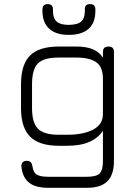

<svg xmlns="http://www.w3.org/2000/svg" viewBox="-20 -694 647 914"><path d="M394.5 200C394.5 200 208.5 200 208.5 200C169 200 139 192 118.5 175.5C98 159.5 85.5 134 82 99.5C82 99.5 82 99.5 82 99.5C81 91 83 84 87.5 79C92 74 98.5 71.5 107 71.5C107 71.5 107 71.5 107 71.5C115.5 71.5 121.5 73.5 126 78C130.5 82.5 133 89 134.5 97.5C134.5 97.5 134.5 97.5 134.5 97.5C137 117 143.5 130 155 137C166.5 144 184 147.5 208.5 147.5C208.5 147.5 208.5 147.5 208.5 147.5C208.5 147.5 394.5 147.5 394.5 147.5C424 147.5 444 142 454.5 131.5C465 121 470 101 470 71.5C470 71.5 470 71.5 470 71.5C470 71.5 470 -71.5 470 -71.5C454.5 -48 433 -30.5 405 -18.5C377 -6 341.5 0 298.5 0C298.5 0 298.5 0 298.5 0C298.5 0 260.5 0 260.5 0C198 0 152.5 -14.5 123.5 -43.5C94.5 -72 80 -117.5 80 -179.5C80 -179.5 80 -179.5 80 -179.5C80 -179.5 80 -292.5 80 -292.5C80 -355.5 94.5 -401.5 123.5 -430C152 -458.5 198 -472.5 260.5 -472.5C260.5 -472.5 260.5 -472.5 260.5 -472.5C260.5 -472.5 342.5 -472.5 342.5 -472.5C375 -472.5 401.5 -468 422 -459.5C442.5 -451 458.5 -437.5 470 -419C470 -419 470 -419 470 -419C470 -419 470 -446.5 470 -446.5C470 -464 479 -472.5 496.5 -472.5C496.5 -472.5 496.5 -472.5 496.5 -472.5C514 -472.5 522.5 -464 522.5 -446.5C522.5 -446.5 522.5 -446.5 522.5 -446.5C522.5 -446.5 522.5 71.5 522.5 71.5C522.5 115.5 512 148 491.5 168.5C471 189.5 438.5 200 394.5 200C394.5 200 394.5 200 394.5 200ZM260.5 -52.5C260.5 -52.5 260.5 -52.5 260.5 -52.5C260.5 -52.5 298.5 -52.5 298.5 -52.5C350.5 -52.5 392 -60.5 423.5 -77C454.5 -93.5 470 -118 470 -151.5C470 -151.5 470 -151.5 470 -151.5C470 -151.5 470 -318.5 470 -318.5C470 -356 459.5 -382.5 438.5 -397.5C417.5 -412.5 385.5 -420 342.5 -420C342.5 -420 342.5 -420 342.5 -420C342.5 -420 260.5 -420 260.5 -420C213 -420 179.5 -411 161 -392.5C142 -374 132.5 -340.5 132.5 -292.5C132.5 -292.5 132.5 -292.5 132.5 -292.5C132.5 -292.5 132.5 -179.5 132.5 -179.5C132.5 -132.5 142 -99.5 161 -81C179.5 -62 213 -52.5 260.5 -52.5ZM308.5 -528C308.5 -528 308.5 -528 308.5 -528C267.5 -527.5 236 -537.5 214.5 -557C193 -576.5 182 -605 182 -642.5C182 -642.5 182 -642.5 182 -642.5C182 -642.5 182 -649.5 182 -649.5C182 -666 190.5 -674.5 207 -674.5C207 -674.5 207 -674.5 207 -674.5C223.5 -674.5 232 -666 232 -649.5C232 -649.5 232 -649.5 232 -649.5C232 -649.5 232 -642.5 232 -642.5C232 -619 238 -602 249.5 -591.5C261 -581 280.5 -575.5 308 -575.5C308 -575.5 308 -575.5 308 -575.5C336 -576 355.5 -581.5 367 -592C378.5 -602.5 384 -619 384 -642.5C384 -642.5 384 -642.5 384 -642.5C384 -642.5 384 -652.5 384 -652.5C384 -667 392.5 -674.5 409 -674.5C409 -674.5 409 -674.5 409 -674.5C425.5 -674.5 434 -666 434 -649.5C434 -649.5 434 -649.5 434 -649.5C434 -649.5 434 -642.5 434 -642.5C434 -604 423 -575 401.5 -556.5C379.5 -537.5 348.5 -528 308.5 -528Z"/></svg>

Font: Jura-Fortis-Regular
Style: Regular
Weight: 500
Designer: Daniel Johnson, Alexei Vanyashin, Mirko Velimirovic
Foundry: Daniel Johnson
Version: ""